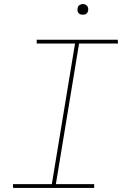

<svg xmlns="http://www.w3.org/2000/svg" viewBox="-20 -932 640 952"><path d="M447 0H45L44 -19H237L352 -716H162V-735H564L565 -716H372L257 -19H447ZM390 -859Q384 -859 378.5 -861Q373 -863 369 -867.5Q365 -872 364.5 -878.5Q364 -885 365 -891Q365 -896 367.5 -900Q370 -904 374 -906.5Q378 -909 382 -910.5Q386 -912 391 -912Q397 -912 402.5 -909.5Q408 -907 412 -902.5Q416 -898 417 -891.5Q418 -885 417 -879Q416 -874 413.5 -870Q411 -866 407.5 -863.5Q404 -861 399.5 -860Q395 -859 390 -859Z"/></svg>

Font: Iosevka Thin Extended
Style: Italic
Weight: 100
Width: 7
Italic angle: -9°
Monospace: yes
Designer: Belleve Invis
Foundry: Belleve Invis
Version: Version 32.5.0; ttfautohint (v1.8.4)